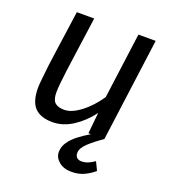

<svg xmlns="http://www.w3.org/2000/svg" viewBox="-140 -658 859 974"><g transform="rotate(20 289.5 -171.5)"><path d="M180.6 9.6Q116.2 9.6 84.6 -23.1Q52.9 -55.9 52.9 -130.3Q52.9 -144.4 56.4 -177.7Q59.8 -211.1 64.8 -255.1Q70.1 -295.3 77.1 -345Q84.1 -394.6 91.8 -448.9Q99.4 -503.2 106.9 -557H200.8Q196.6 -526.5 191.7 -491.3Q186.8 -456.1 181.7 -420.3Q176.7 -384.5 172.2 -351.9Q167.8 -319.2 164.3 -293.7Q160.8 -268.2 158.9 -254.1Q153.8 -213.9 151.1 -185.9Q148.4 -157.9 148.4 -139.1Q148.4 -100.3 164.8 -84.9Q181.1 -69.6 216 -69.6Q244.7 -69.6 277 -88.6Q309.2 -107.6 339.5 -138.2Q369.8 -168.7 392.1 -202.7L439.4 -557H532.6L458.3 0H372.2L383.5 -113.9Q343.9 -59.9 290.6 -25.1Q237.4 9.6 180.6 9.6ZM357.3 213.5Q315.3 213.5 289.4 191.8Q263.4 170.1 263.4 140.5Q263.4 111.3 280.8 86.4Q298.1 61.4 326.3 40Q354.5 18.5 386.2 0L431.3 -26.1L458.3 0Q413.7 30.6 383.4 58.6Q353.1 86.7 353.1 112.6Q353.1 130.6 362.9 138.4Q372.8 146.2 386.5 146.2Q404.4 146.2 421 139.9Q437.7 133.5 456.8 119.8L478.7 164.9Q456.9 184.3 426.8 198.9Q396.7 213.5 357.3 213.5Z"/></g></svg>

Font: Merriweather Sans Variable Regular
Style: Italic
Weight: 300
Italic angle: -8°
Designer: Eben Sorkin
Foundry: Eben Sorkin
Version: Version 2.001